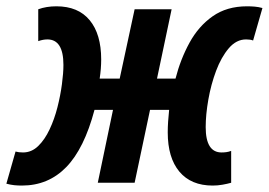

<svg xmlns="http://www.w3.org/2000/svg" viewBox="-61 -574 844 603"><path d="M7.8 8.8Q-4.4 8.8 -16.4 7.6Q-28.3 6.3 -41 2.9L-12.2 -98.1Q-2.4 -95.2 11.2 -95.2Q38.1 -95.2 58.8 -115.2Q79.6 -135.3 94.7 -167.5Q109.9 -199.7 119.4 -237.1Q128.9 -274.4 133.5 -309.6Q138.2 -344.7 138.2 -370.1Q138.2 -450.2 87.9 -450.2Q74.2 -450.2 59.1 -444.8V-544.9Q84.5 -554.2 116.2 -554.2Q184.6 -554.2 220.7 -510.5Q256.8 -466.8 256.8 -387.2Q256.8 -373 255.6 -357.9Q254.4 -342.8 252 -327.1H314.9L361.8 -544.9H478L432.1 -327.1H490.2Q505.9 -388.2 534.2 -439.9Q562.5 -491.7 606.9 -522.9Q651.4 -554.2 714.8 -554.2Q727.1 -554.2 739 -553.2Q751 -552.2 763.2 -548.8L733.9 -446.8Q725.6 -450.2 711.9 -450.2Q681.2 -450.2 657.5 -422.4Q633.8 -394.5 617.7 -351.6Q601.6 -308.6 593.3 -261.2Q585 -213.9 585 -174.8Q585 -95.2 634.8 -95.2Q642.6 -95.2 649.9 -96.2Q657.2 -97.2 665 -100.1V0Q652.8 3.4 637.7 6.1Q622.6 8.8 606.9 8.8Q539.1 8.8 502.4 -34.9Q465.8 -78.6 465.8 -158.2Q465.8 -174.8 467 -192.6Q468.3 -210.4 470.2 -229H410.2L361.8 0H246.1L293.9 -229H235.8Q203.6 -107.4 147.2 -49.3Q90.8 8.8 7.8 8.8Z"/></svg>

Font: Open Sans Condensed
Style: Bold Italic
Weight: 700
Width: 3
Italic angle: -12°
Designer: Monotype Design Team
Foundry: Monotype Imaging Inc.
Version: Version 3.003; ttfautohint (v1.8.4)